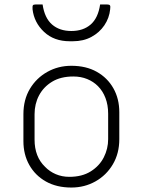

<svg xmlns="http://www.w3.org/2000/svg" viewBox="-20 -831 640 861"><path d="M300 -536Q366 -536 414 -509Q462 -482 488.5 -435Q515 -388 515 -328V-207Q515 -143 486 -94Q457 -45 408 -17.5Q359 10 300 10Q234 10 186 -17Q138 -44 111.5 -91Q85 -138 85 -198V-319Q85 -384 114 -432.5Q143 -481 192 -508.5Q241 -536 300 -536ZM309 -488Q252 -488 213.5 -464.5Q175 -441 155 -403Q135 -365 135 -319V-205Q135 -128 182 -83Q202 -62 230 -50Q258 -38 291 -38Q348 -38 387 -62.5Q426 -87 445.5 -125.5Q465 -164 465 -207V-321Q465 -360 453 -391.5Q441 -423 419 -445Q399 -465 371 -476.5Q343 -488 309 -488ZM300 -692Q353 -692 386.5 -721Q420 -750 429 -811H460Q470 -811 473 -807Q476 -803 474 -789Q470 -750 448 -717.5Q426 -685 390 -665.5Q354 -646 307 -646H293Q222 -646 177.5 -688Q133 -730 126 -789Q125 -803 127.5 -807Q130 -811 140 -811H171Q180 -750 213.5 -721Q247 -692 300 -692Z"/></svg>

Font: Recursive Mn Lnr St Lt
Style: Regular
Weight: 300
Monospace: yes
Version: Version 1.079;hotconv 1.0.112;makeotfexe 2.5.65598; ttfautoh